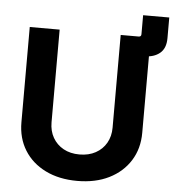

<svg xmlns="http://www.w3.org/2000/svg" viewBox="-57 -887 859 950"><g transform="rotate(5 372.5 -411.5)"><path d="M513.7 -632.8V-727.5H602.5Q615.2 -727.5 615.2 -740.2V-834.5H745.1V-731.9Q745.1 -681.2 715.8 -657Q686.5 -632.8 638.7 -632.8ZM361.3 10.7Q271 10.7 203.4 -22.7Q135.7 -56.2 98.6 -116Q61.5 -175.8 61.5 -254.4V-727.5H210V-267.1Q210 -224.1 228.8 -191.2Q247.6 -158.2 281.5 -139.4Q315.4 -120.6 361.3 -120.6Q407.2 -120.6 441.4 -139.4Q475.6 -158.2 494.4 -191.2Q513.2 -224.1 513.2 -267.1V-727.5H661.6V-254.4Q661.6 -175.8 624 -116Q586.4 -56.2 519 -22.7Q451.7 10.7 361.3 10.7Z"/></g></svg>

Font: Inter 20pt
Style: Bold
Weight: 700
Version: Version 4.001;git-66647c0bb